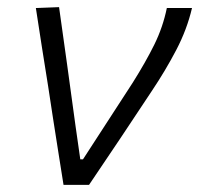

<svg xmlns="http://www.w3.org/2000/svg" viewBox="-20 -518 558 538"><path d="M158 0Q150.5 -46 143 -94.5Q135.5 -143 128.5 -187L115 -275.5Q106 -330 97.5 -385.5Q89 -441 80.5 -495.5L145.5 -498Q155.5 -426.5 168 -337.5Q180 -248.5 191.5 -166L205 -71.5H212.5L352 -286.5Q388.5 -344.5 412.5 -393.2Q436.5 -442 447.5 -495.5H518Q504 -435.5 473.8 -377.8Q443.5 -320 406 -264Q362 -197.5 318 -131.5Q274 -65.5 229.5 0Z"/></svg>

Font: Heraclito Light
Style: Italic
Weight: 300
Italic angle: -12°
Designer: Kostas Bartsokas (font) & Cristiano Sobral (main changes)
Foundry: Kostas Bartsokas (font) & Cristiano Sobral (main changes)
Version: Version 1.00;July 8, 2020;FontCreator 13.0.0.2655 64-bit